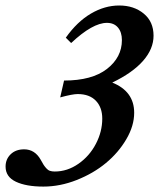

<svg xmlns="http://www.w3.org/2000/svg" viewBox="-36 -671 581 702"><path d="M122.6 11.2Q59.6 11.2 22 -6.6Q-15.6 -24.4 -15.6 -62Q-15.6 -88.9 2.9 -106.9Q21.5 -125 52.2 -125Q91.3 -125 112.8 -86.9Q120.1 -73.7 123.3 -68.6Q126.5 -63.5 132.8 -56.2Q139.2 -48.8 146.5 -46.4Q153.8 -43.9 164.1 -43.9Q210.4 -43.9 251 -72.3Q291.5 -100.6 314.7 -145.3Q337.9 -189.9 337.9 -237.3Q337.9 -278.3 314.5 -302.7Q291 -327.1 248 -327.1Q229 -327.1 184.1 -314.9L198.2 -376.5Q300.3 -376.5 355 -418.9Q409.7 -461.4 409.7 -524.4Q409.7 -553.2 395.3 -570.3Q380.9 -587.4 355 -587.4Q302.7 -587.4 224.1 -513.7L204.6 -533.2Q245.6 -591.3 296.1 -621.1Q346.7 -650.9 399.9 -650.9Q453.6 -650.9 489.5 -621.3Q525.4 -591.8 525.4 -540.5Q525.4 -492.2 487.1 -448.5Q448.7 -404.8 374.5 -369.1Q454.6 -336.9 454.6 -258.8Q454.6 -210.9 425.8 -161.9Q397 -112.8 351.3 -75Q305.7 -37.1 244.6 -12.9Q183.6 11.2 122.6 11.2Z"/></svg>

Font: Elstob 6pt
Style: Italic
Weight: 700
Italic angle: -20°
Designer: Peter S. Baker
Version: Version 1.015